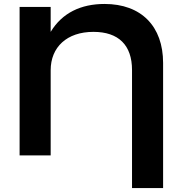

<svg xmlns="http://www.w3.org/2000/svg" viewBox="-20 -785 917 970"><path d="M79 0H236V-430C236 -547 318 -624 452 -624C579 -624 647 -557 647 -431V165H804V-467C804 -652 694 -765 508 -765C389 -765 294 -720 236 -624V-750H79Z"/></svg>

Font: Bounded Med
Style: Regular
Weight: 500
Designer: Vlad Churkin
Version: Version 3.0